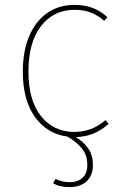

<svg xmlns="http://www.w3.org/2000/svg" viewBox="-20 -549 504 783"><path d="M359 124Q359 166 333.5 190Q308 214 264 214Q221 214 197 198L206 181Q236 194 264 194Q296 194 316 176.5Q336 159 336 124Q336 84 314.5 57Q293 30 255 8Q172 -3 122.5 -72Q73 -141 73 -257Q73 -340 99 -401.5Q125 -463 172.5 -496Q220 -529 283 -529Q325 -529 357 -517Q389 -505 418 -479L405 -464Q379 -487 350 -498Q321 -509 284 -509Q199 -509 147.5 -443Q96 -377 96 -257Q96 -139 147.5 -75Q199 -11 283 -11Q355 -11 410 -59L423 -44Q364 9 289 10Q322 30 340.5 57.5Q359 85 359 124Z"/></svg>

Font: Fira Sans Thin
Style: Regular
Weight: 100
Designer: bBox Type GmbH & Carrois Corporate GbR & Edenspiekermann AG
Foundry: bBox Type GmbH & Carrois Corporate GbR & Edenspiekermann AG
Version: Version 4.301